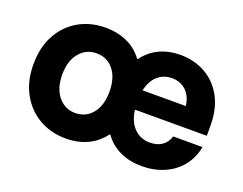

<svg xmlns="http://www.w3.org/2000/svg" viewBox="-87 -674 1073 847"><g transform="rotate(20 449.0 -250.0)"><path d="M281.7 10Q210.8 10 155.4 -22.1Q100 -54.2 67.9 -112.5Q35.8 -170.8 35.8 -250Q35.8 -330 67.9 -388.3Q100 -446.7 155.4 -478.3Q210.8 -510 281.7 -510Q335.8 -510 381.2 -490Q426.7 -470 457.5 -428.3H460.8Q491.7 -470 535.4 -490Q579.2 -510 631.7 -510Q697.5 -510 749.6 -480.8Q801.7 -451.7 832.1 -396.2Q862.5 -340.8 862.5 -260.8V-214.2H525Q532.5 -159.2 562.1 -129.6Q591.7 -100 635.8 -100Q670.8 -100 693.3 -116.2Q715.8 -132.5 724.2 -160.8H861.7Q851.7 -107.5 820.4 -69.2Q789.2 -30.8 741.7 -10.4Q694.2 10 636.7 10Q582.5 10 537.1 -10.4Q491.7 -30.8 460.8 -73.3H457.5Q425.8 -30.8 380.8 -10.4Q335.8 10 281.7 10ZM281.7 -110Q331.7 -110 362.1 -147.9Q392.5 -185.8 392.5 -250Q392.5 -315 362.1 -352.5Q331.7 -390 281.7 -390Q233.3 -390 202.1 -352.5Q170.8 -315 170.8 -250Q170.8 -185.8 202.1 -147.9Q233.3 -110 281.7 -110ZM527.5 -305.8H730.8Q724.2 -352.5 697.5 -376.7Q670.8 -400.8 632.5 -400.8Q593.3 -400.8 565.8 -376.7Q538.3 -352.5 527.5 -305.8Z"/></g></svg>

Font: Funnel Sans Light
Style: Bold
Weight: 700
Version: Version 1.000